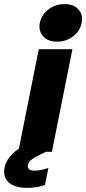

<svg xmlns="http://www.w3.org/2000/svg" viewBox="-48 -740 420 936"><path d="M141 -500H305L205 0H41ZM230 -537Q185 -537 162 -563.5Q139 -590 146 -628Q154 -667 187.5 -693.5Q221 -720 267 -720Q312 -720 335 -693.5Q358 -667 350 -628Q343 -590 309.5 -563.5Q276 -537 230 -537ZM181 -79 200 -11 157 9Q122 25 106.5 37.5Q91 50 88 64Q85 77 93.5 84.5Q102 92 119 92Q148 92 188 79L171 162Q151 169 128.5 172.5Q106 176 83 176Q46 176 19.5 165Q-7 154 -19.5 132Q-32 110 -26 77Q-18 39 18 5Q54 -29 145 -64Z"/></svg>

Font: Albert Sans Black
Style: Italic
Weight: 900
Italic angle: -11.25°
Designer: Andreas Rasmussen
Foundry: a.Foundry
Version: Version 1.025